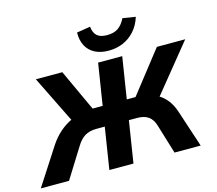

<svg xmlns="http://www.w3.org/2000/svg" viewBox="-152 -1109 1431 1269"><g transform="rotate(-15 563.5 -474.0)"><path d="M-25 0 140 -255Q170 -300 207.5 -333Q245 -366 287.5 -386Q330 -406 376 -414L295 -370L130 -705H311L451 -402L433 -421H511L556 -705H721L676 -421H754L721 -402L958 -705H1152L880 -370L807 -414Q851 -406 886 -385.5Q921 -365 945.5 -332.5Q970 -300 985 -255L1069 0H890L829 -200Q816 -244 787.5 -264.5Q759 -285 711 -285H654L609 0H444L489 -285H432Q385 -285 352.5 -265.5Q320 -246 293 -200L168 0ZM645 -763Q591 -763 552 -783Q513 -803 492.5 -841Q472 -879 473 -933L566 -948Q570 -906 592.5 -885.5Q615 -865 661 -865Q709 -865 738 -885.5Q767 -906 787 -947L875 -933Q858 -878 824 -840Q790 -802 744.5 -782.5Q699 -763 645 -763Z"/></g></svg>

Font: Nunito Sans 6pt ExtraBold
Style: Italic
Weight: 800
Italic angle: -9°
Version: Version 3.101;gftools[0.9.27]